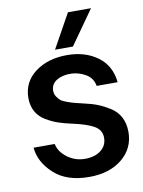

<svg xmlns="http://www.w3.org/2000/svg" viewBox="-85 -809 654 877"><g transform="rotate(-10 241.5 -371.0)"><path d="M292 -750H398.9L287.1 -591.8H204.1ZM257.8 7.8Q153.8 7.8 95 -46.1Q36.1 -100.1 29.8 -168H127.9Q135.7 -129.9 172.9 -103Q210 -76.2 255.9 -77.1Q301.8 -78.1 328.4 -100.1Q355 -122.1 355 -157.2Q355 -193.4 322 -212.2Q289.1 -231 224.1 -245.1Q187 -252.9 159.4 -262.5Q131.8 -272 104 -288.6Q76.2 -305.2 61 -332Q45.9 -358.9 45.9 -395Q45.9 -469.2 105 -513.7Q164.1 -558.1 252.9 -558.1Q336.9 -558.1 394.5 -516.1Q452.1 -474.1 460 -396H362.8Q356 -433.1 325.4 -451.2Q294.9 -469.2 261.2 -471.2Q219.2 -473.1 191.2 -456.5Q163.1 -439.9 163.1 -408.2Q163.1 -393.1 171.1 -381.1Q179.2 -369.1 187.5 -362.1Q195.8 -355 217.3 -347.4Q238.8 -339.8 250.5 -336.9Q262.2 -334 291 -327.1Q327.1 -319.3 354 -308.6Q380.9 -297.9 409.4 -280Q438 -262.2 453.6 -232.7Q469.2 -203.1 469.2 -164.1Q469.2 -87.9 410.6 -40Q352.1 7.8 257.8 7.8Z"/></g></svg>

Font: Oakes Grotesk
Style: Medium
Weight: 500
Designer: Samuel Oakes
Foundry: Samuel Oakes
Version: Version 1.0 | wf-rip DC20170320